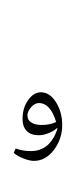

<svg xmlns="http://www.w3.org/2000/svg" viewBox="-20 -460 245 574"><path d="M81.1 21Q68.8 21 50 13.7Q31.2 6.3 21 -2.9L26.9 -16.1Q47.4 -8.3 72.3 -8.3Q129.4 -8.3 151.4 -74.2L150.9 -77.6Q142.1 -68.8 126.2 -62.3Q110.4 -55.7 95.7 -55.7Q72.3 -55.7 59.8 -68.6Q47.4 -81.5 47.4 -104.5Q47.4 -137.2 64 -160.6Q80.6 -184.1 102.1 -184.1Q128.9 -184.1 147.5 -154.3Q166 -124.5 166 -86.4Q166 -44.4 141.1 -11.7Q116.2 21 81.1 21ZM96.2 -151.9Q83.5 -151.9 72.8 -139.2Q62 -126.5 62 -115.2Q62 -101.1 73.5 -93.8Q85 -86.4 105 -86.4Q128.4 -86.4 147.9 -95.2Q130.9 -151.9 96.2 -151.9ZM92.8 94.2ZM101.1 -439.9ZM102.1 -208.5ZM95.7 30.8Z"/></svg>

Font: Noto Naskh Arabic
Style: Regular
Weight: 400
Designer: Monotype Design team
Foundry: Monotype Imaging Inc.
Version: Version 1.01